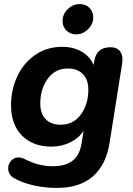

<svg xmlns="http://www.w3.org/2000/svg" viewBox="-20 -729 651 939"><path d="M52 144Q20 127 20 94Q20 73 34.5 57Q49 41 71 41Q85 41 99 48Q166 84 238 84Q298 84 333 58.5Q368 33 378 -23L389 -89Q364 -52 322 -32Q280 -12 231 -12Q141 -12 87.5 -66Q34 -120 34 -214Q34 -291 65 -356.5Q96 -422 153 -461Q210 -500 284 -500Q338 -500 378.5 -477Q419 -454 438 -411L441 -430Q451 -498 521 -498Q549 -498 564 -482Q579 -466 579 -437Q579 -430 577 -416L516 -31Q499 77 434.5 133.5Q370 190 259 190Q200 190 146 178Q92 166 52 144ZM412 -291Q412 -339 385.5 -366.5Q359 -394 311 -394Q250 -394 213.5 -344Q177 -294 177 -222Q177 -174 203 -146.5Q229 -119 277 -119Q339 -119 375.5 -169Q412 -219 412 -291ZM286 -626Q286 -660 311.5 -684.5Q337 -709 371 -709Q399 -709 417.5 -690.5Q436 -672 436 -644Q436 -611 410.5 -586Q385 -561 352 -561Q324 -561 305 -579.5Q286 -598 286 -626Z"/></svg>

Font: SN Pro Bold
Style: Bold Italic
Weight: 700
Italic angle: -9°
Designer: Tobias Whetton
Foundry: Supernotes
Version: Version 1.003